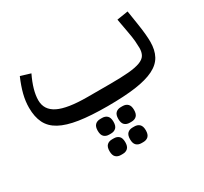

<svg xmlns="http://www.w3.org/2000/svg" viewBox="-136 -573 1110 1044"><g transform="rotate(-30 419.5 -51.0)"><path d="M418 12Q313 12 241.5 1Q170 -10 126 -34Q82 -58 62.5 -97.5Q43 -137 43 -194Q43 -234 53.5 -276Q64 -318 86 -369L148 -350Q107 -265 107 -204Q107 -143 165 -114.5Q223 -86 348 -86H488Q559 -86 605 -90Q651 -94 678 -104Q705 -114 715.5 -131.5Q726 -149 726 -176Q726 -193 724 -218.5Q722 -244 714 -286L699 -369L769 -380L782 -297Q789 -252 791.5 -223.5Q794 -195 794 -176Q794 -124 774.5 -88Q755 -52 710.5 -30Q666 -8 594.5 2Q523 12 418 12ZM477 278Q457 278 445 266.5Q433 255 433 229Q433 203 445 191.5Q457 180 477 180H488Q508 180 520 191.5Q532 203 532 229Q532 255 520 266.5Q508 278 488 278ZM477 150Q457 150 445 138.5Q433 127 433 101Q433 75 445 63.5Q457 52 477 52H488Q508 52 520 63.5Q532 75 532 101Q532 127 520 138.5Q508 150 488 150ZM348 278Q328 278 316 266.5Q304 255 304 229Q304 203 316 191.5Q328 180 348 180H359Q379 180 391 191.5Q403 203 403 229Q403 255 391 266.5Q379 278 359 278ZM348 150Q328 150 316 138.5Q304 127 304 101Q304 75 316 63.5Q328 52 348 52H359Q379 52 391 63.5Q403 75 403 101Q403 127 391 138.5Q379 150 359 150Z"/></g></svg>

Font: IBM Plex Sans Arabic
Style: Regular
Weight: 400
Designer: Mike Abbink, Paul van der Laan, Pieter van Rosmalen, Wael Morcos, Khajak Apelian
Foundry: Bold Monday
Version: Version 1.005